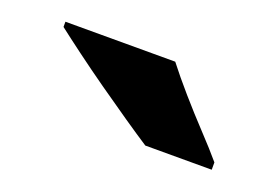

<svg xmlns="http://www.w3.org/2000/svg" viewBox="-40 -858 499 345"><g transform="rotate(20 209.0 -686.0)"><path d="M250 -766Q267 -744 290.5 -717Q314 -690 338 -664.5Q362 -639 378 -620V-606H251Q231 -619 202.5 -638.5Q174 -658 143.5 -679.5Q113 -701 85.5 -721.5Q58 -742 40 -756V-766Z"/></g></svg>

Font: Noto Sans Meetei Mayek Black
Style: Regular
Weight: 900
Designer: Monotype Design Team and Neelakash Kshetrimayum
Foundry: Monotype Imaging Inc.
Version: Version 2.002; ttfautohint (v1.8.4.7-5d5b)